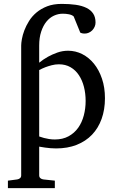

<svg xmlns="http://www.w3.org/2000/svg" viewBox="-20 -757 599 995"><path d="M423.8 -233.9Q423.8 -272.5 415 -306.9Q406.2 -341.3 388.9 -367.4Q371.6 -393.6 345.5 -408.7Q319.3 -423.8 285.2 -423.8Q266.1 -423.8 247.8 -418.9Q229.5 -414.1 215.3 -408.7Q198.7 -402.3 183.1 -394V-49.8Q194.8 -45.4 208 -42Q219.2 -39.1 233.9 -36.6Q248.5 -34.2 264.2 -34.2Q305.2 -34.2 335.4 -50.8Q365.7 -67.4 385.3 -95Q404.8 -122.6 414.3 -158.7Q423.8 -194.8 423.8 -233.9ZM523.9 -248Q523.9 -189 506.6 -140.9Q489.3 -92.8 456.8 -58.8Q424.3 -24.9 377.2 -6.3Q330.1 12.2 271 12.2Q257.3 12.2 241.9 11Q226.6 9.8 213.4 7.8Q197.8 5.9 183.1 2.9V151.9Q183.1 161.1 189.5 166.5Q195.8 171.9 205.1 172.9L264.2 179.2V217.8H21V179.2L68.8 172.9Q78.1 171.4 84 166.3Q89.8 161.1 89.8 151.9V-521Q89.8 -533.7 93.5 -554.7Q97.2 -575.7 106.2 -599.6Q115.2 -623.5 130.4 -647.9Q145.5 -672.4 168.9 -692.1Q192.4 -711.9 224.6 -724.4Q256.8 -736.8 299.8 -736.8Q339.8 -736.8 372.3 -732.2Q404.8 -727.5 427.7 -716.3Q450.7 -705.1 462.9 -686.5Q475.1 -668 475.1 -640.1Q475.1 -628.9 470.5 -618.4Q465.8 -607.9 458.3 -600.1Q450.7 -592.3 440.4 -587.6Q430.2 -583 418.9 -583Q408.7 -583 402.3 -585.4Q398.9 -586.4 396 -587.9L361.8 -671.9Q353 -679.7 337.4 -682.9Q321.8 -686 305.2 -686Q281.7 -686 259.5 -675.8Q237.3 -665.5 220.5 -644.8Q203.6 -624 193.4 -593Q183.1 -562 183.1 -521V-432.1Q204.1 -449.2 228.5 -462.9Q249.5 -474.6 276.6 -484.4Q303.7 -494.1 333 -494.1Q371.6 -494.1 406.2 -476.6Q440.9 -459 467 -426.8Q493.2 -394.5 508.5 -349.1Q523.9 -303.7 523.9 -248Z"/></svg>

Font: Charis SIL
Style: Regular
Weight: 400
Foundry: SIL International
Version: Version 4.112